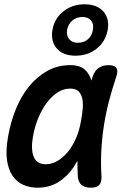

<svg xmlns="http://www.w3.org/2000/svg" viewBox="-20 -863 640 893"><path d="M155 10Q119 10 89 -3Q59 -16 39 -44.5Q19 -73 12.5 -118.5Q6 -164 18 -230Q30 -298 55 -358.5Q80 -419 117 -463.5Q154 -508 201.5 -534Q249 -560 306 -560Q354 -560 377 -537Q397 -517 405 -488Q408 -497 411 -507Q421 -535 439.5 -547.5Q458 -560 485 -560Q513 -560 521.5 -547Q530 -534 521 -507Q502 -450 487.5 -395Q473 -340 464 -283.5Q455 -227 451.5 -167.5Q448 -108 452 -42Q453 -15 441.5 -2.5Q430 10 402 10Q374 10 359 -3Q344 -16 342 -42Q340 -80 340 -115Q331 -99 322 -85Q292 -41 250.5 -15.5Q209 10 155 10ZM193 -99Q219 -99 244.5 -113Q270 -127 292.5 -153Q315 -179 332 -216.5Q349 -254 357 -302Q362 -329 364.5 -355.5Q367 -382 363 -403Q359 -424 346 -437.5Q333 -451 306 -451Q276 -451 248.5 -433.5Q221 -416 198 -385.5Q175 -355 158 -314Q141 -273 133 -226Q123 -168 137 -133.5Q151 -99 193 -99ZM331 -604Q274 -604 244.5 -637Q215 -670 224 -724Q233 -777 274.5 -810Q316 -843 373 -843Q431 -843 460.5 -810Q490 -777 481 -724Q471 -670 430 -637Q389 -604 331 -604ZM342 -664Q370 -664 389 -680.5Q408 -697 412 -724Q417 -751 403.5 -767.5Q390 -784 363 -784Q336 -784 316.5 -767.5Q297 -751 292 -724Q288 -697 302 -680.5Q316 -664 342 -664Z"/></svg>

Font: Maple Mono NL SemiBold
Style: Italic
Weight: 600
Italic angle: -10°
Monospace: yes
Designer: subframe7536
Version: Version 7.000